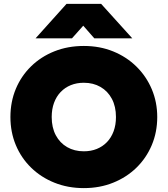

<svg xmlns="http://www.w3.org/2000/svg" viewBox="-20 -951 861 986"><path d="M410.5 15Q328.5 15 259.5 -12.8Q190.5 -40.5 139.8 -90Q89 -139.5 61.2 -206Q33.5 -272.5 33.5 -350Q33.5 -428 61.2 -494.5Q89 -561 139.8 -610.5Q190.5 -660 259.5 -687.5Q328.5 -715 410.5 -715Q492.5 -715 561.2 -687Q630 -659 680.8 -609Q731.5 -559 759.5 -492.8Q787.5 -426.5 787.5 -350Q787.5 -272.5 759.5 -206Q731.5 -139.5 680.8 -90Q630 -40.5 561.2 -12.8Q492.5 15 410.5 15ZM410.5 -174Q447 -174 477.2 -186.2Q507.5 -198.5 529.5 -221.5Q551.5 -244.5 563.5 -277Q575.5 -309.5 575.5 -350Q575.5 -404 554.5 -443.5Q533.5 -483 496.2 -504.5Q459 -526 410.5 -526Q374 -526 343.8 -513.8Q313.5 -501.5 291.5 -478.5Q269.5 -455.5 257.5 -423Q245.5 -390.5 245.5 -350Q245.5 -296 266.5 -256.5Q287.5 -217 324.8 -195.5Q362 -174 410.5 -174ZM162.5 -754 321.5 -931H499.5L659.5 -754H464.5L407.5 -819L349.5 -754Z"/></svg>

Font: Geologica Roman Black
Style: Regular
Weight: 900
Designer: Sindre Bremnes, Frode Helland
Foundry: Monokrom Skriftforlag AS
Version: Version 1.010;gftools[0.9.28]